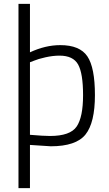

<svg xmlns="http://www.w3.org/2000/svg" viewBox="-20 -742 562 987"><path d="M237 -43Q341 -43 374 -91.5Q407 -140 407 -252.5Q407 -365 381.5 -410.5Q356 -456 286 -456Q252 -456 214 -447.5Q176 -439 155 -430L134 -422V-49Q204 -43 237 -43ZM290 -510Q390 -510 429 -452.5Q468 -395 468 -253Q468 -111 419.5 -50.5Q371 10 241 10L134 3V225H75V-722H134V-473Q213 -510 290 -510Z"/></svg>

Font: Titillium Web
Style: Light
Weight: 300
Version: Version 1.001;PS 57.000;hotconv 1.0.70;makeotf.lib2.5.55311